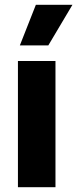

<svg xmlns="http://www.w3.org/2000/svg" viewBox="-20 -783 323 803"><path d="M55 0V-528H212V0ZM182 -593H63L130 -763H283Z"/></svg>

Font: Bricolage Grotesque 96pt ExtraBold SemiCondensed ExtraBold
Style: Regular
Weight: 800
Width: 4
Version: Version 1.001;gftools[0.9.33.dev8+g029e19f]